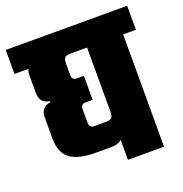

<svg xmlns="http://www.w3.org/2000/svg" viewBox="-138 -746 808 850"><g transform="rotate(-20 266.0 -321.0)"><path d="M552 -642V-529H492V0H322V-94Q306 -78 273 -78H201Q117 -78 78.5 -107Q40 -136 40 -205V-301Q40 -351 87 -357V-362Q40 -368 40 -418V-504Q40 -518 46 -529H-20V-642ZM322 -225V-529H244Q224 -529 217 -521.5Q210 -514 210 -495V-440Q210 -416 233 -416H266V-303H233Q210 -303 210 -279V-215Q210 -191 233 -191H288Q308 -191 315 -198.5Q322 -206 322 -225Z"/></g></svg>

Font: Teko
Style: Bold
Weight: 700
Designer: Manushi Parikh, Jonny Pinhorn
Foundry: Indian Type Foundry
Version: Version 1.106;PS 1.0;hotconv 1.0.78;makeotf.lib2.5.61930; tt